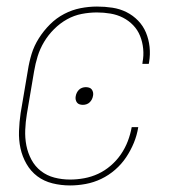

<svg xmlns="http://www.w3.org/2000/svg" viewBox="-20 -558 540 586"><path d="M194 8Q166 8 140 1.5Q114 -5 94 -20Q74 -35 61 -57.5Q48 -80 42.5 -105.5Q37 -131 38 -158.5Q39 -186 43 -213L65 -343Q69 -369 76.5 -393.5Q84 -418 98.5 -441Q113 -464 132.5 -483.5Q152 -503 176 -515.5Q200 -528 225.5 -533Q251 -538 276 -538Q300 -538 323 -534.5Q346 -531 366 -521Q386 -511 401.5 -495Q417 -479 425.5 -458.5Q434 -438 436.5 -415Q439 -392 435 -368Q435 -367 434.5 -365.5Q434 -364 434 -363H414Q415 -364 415 -365Q415 -366 415 -368Q419 -388 417 -409Q415 -430 407.5 -448.5Q400 -467 386.5 -481Q373 -495 355.5 -504Q338 -513 317.5 -516.5Q297 -520 276 -520Q253 -520 229.5 -515.5Q206 -511 184.5 -499Q163 -487 145 -469Q127 -451 114.5 -430Q102 -409 95 -386.5Q88 -364 84 -340L62 -210Q58 -186 57 -161.5Q56 -137 60.5 -114Q65 -91 76 -70.5Q87 -50 105 -36Q123 -22 146 -16Q169 -10 194 -10Q215 -10 237 -14Q259 -18 279.5 -27.5Q300 -37 318 -52.5Q336 -68 349 -87Q362 -106 370 -127Q378 -148 382 -170H402Q398 -145 388.5 -122Q379 -99 365 -78Q351 -57 331.5 -40Q312 -23 289 -12Q266 -1 241.5 3.5Q217 8 194 8ZM233 -238Q228 -238 223 -239.5Q218 -241 215 -245Q212 -249 211 -254Q210 -259 211 -264Q211 -264 211 -264Q211 -264 211 -264Q212 -270 214.5 -275Q217 -280 221 -284Q225 -288 230.5 -290Q236 -292 242 -292Q247 -292 252 -290.5Q257 -289 260 -285Q263 -281 264 -276Q265 -271 264 -266Q264 -266 264 -266Q264 -266 264 -266Q263 -260 260.5 -255Q258 -250 254 -246Q250 -242 244.5 -240Q239 -238 233 -238Z"/></svg>

Font: Iosevka Curly Thin Oblique
Style: Regular
Weight: 100
Italic angle: -9°
Monospace: yes
Designer: Belleve Invis
Foundry: Belleve Invis
Version: Version 11.1.0; ttfautohint (v1.8.3)